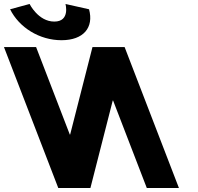

<svg xmlns="http://www.w3.org/2000/svg" viewBox="-216 -938 986 955"><path d="M109.7 -918.2C109.7 -918.2 134 -830.7 54.1 -830.7C-25.8 -830.7 -68.8 -918.2 -68.8 -918.2L-165.8 -891.9C-120.6 -800.9 -19.8 -738 89.8 -738C199.5 -738 251.7 -800.9 226.9 -891.9ZM346.5 -438H344.8L233.7 -2.8H73.9L-196.3 -704H-36.5L131.2 -268.8H132.9L244 -704H403.8L674 -2.8H514.2Z"/></svg>

Font: Hussar
Style: BdOpOblFour
Weight: 700
Foundry: Cannot Into Space Fonts
Version: Version 2.00